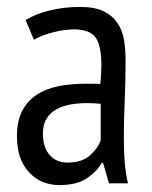

<svg xmlns="http://www.w3.org/2000/svg" viewBox="-20 -528 440 555"><path d="M54 -470Q83 -488 124.5 -498Q166 -508 212 -508Q254 -508 279.5 -495.5Q305 -483 319.5 -461.5Q334 -440 338.5 -412.5Q343 -385 343 -355Q343 -295 340.5 -238Q338 -181 338 -130Q338 -92 340.5 -59.5Q343 -27 350 2H295L278 -57H274Q259 -31 230 -12Q201 7 152 7Q98 7 63.5 -30.5Q29 -68 29 -134Q29 -177 43.5 -206Q58 -235 84.5 -253Q111 -271 147.5 -278.5Q184 -286 229 -286Q239 -286 249 -286Q259 -286 270 -285Q273 -316 273 -340Q273 -397 256 -420Q239 -443 194 -443Q166 -443 133 -434.5Q100 -426 78 -413ZM271 -228Q261 -229 251 -229.5Q241 -230 231 -230Q207 -230 184 -226Q161 -222 143 -212Q125 -202 114.5 -185Q104 -168 104 -142Q104 -102 123.5 -80Q143 -58 174 -58Q216 -58 239 -78Q262 -98 271 -122Z"/></svg>

Font: PT Sans Narrow
Style: Regular
Weight: 400
Width: 3
Designer: A.Korolkova, O.Umpeleva, V.Yefimov
Foundry: ParaType Ltd
Version: Version 2.003W OFL